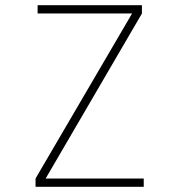

<svg xmlns="http://www.w3.org/2000/svg" viewBox="-20 -720 690 740"><path d="M117 0V-32L489 -668H125V-700H527V-668L156 -32H534V0Z"/></svg>

Font: Trispace Thin
Style: Regular
Weight: 100
Designer: Tyler Finck
Foundry: Etcetera Type Company
Version: Version 1.210